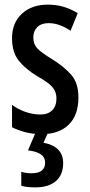

<svg xmlns="http://www.w3.org/2000/svg" viewBox="-20 -570 389 830"><path d="M319 -149Q319 -72 277 -31Q235 10 160 10Q122 10 89.5 1.5Q57 -7 32 -20V-117Q55 -99 88 -87Q121 -75 155 -75Q187 -75 205.5 -93Q224 -111 224 -145Q224 -173 206.5 -193.5Q189 -214 142 -240Q92 -270 62 -306.5Q32 -343 32 -405Q32 -471 74.5 -510.5Q117 -550 187 -550Q223 -550 255 -540.5Q287 -531 316 -513L285 -437Q263 -452 239 -461Q215 -470 190 -470Q159 -470 141.5 -453Q124 -436 124 -408Q124 -379 141.5 -360.5Q159 -342 207 -313Q257 -282 288 -246.5Q319 -211 319 -149ZM253 135Q253 186 221.5 213Q190 240 133 240Q94 240 72 233V173Q94 179 117 179Q147 179 161 167Q175 155 175 134Q175 109 155.5 96.5Q136 84 101 80L135 0H189L168 47Q253 63 253 135Z"/></svg>

Font: Noto Sans Thai Looped ExtraCondensed Medium
Style: Regular
Weight: 500
Width: 2
Designer: Sasikarn Vongin, Ben Mitchell
Foundry: The Fontpad Ltd
Version: Version 1.001; ttfautohint (v1.8.4.7-5d5b)